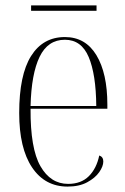

<svg xmlns="http://www.w3.org/2000/svg" viewBox="-20 -680 463 710"><path d="M230 10Q146 10 98.5 -61Q51 -132 51 -262Q51 -403 95 -473Q139 -543 220 -543Q296 -543 336.5 -476Q377 -409 377 -293V-278H93Q92 -131 129.5 -65.5Q167 0 232 0Q280 0 308.5 -28.5Q337 -57 347 -105Q362 -100 362 -83Q362 -65 347 -43.5Q332 -22 302.5 -6Q273 10 230 10ZM336 -288Q335 -405 308 -469Q281 -533 220 -533Q157 -533 126.5 -470Q96 -407 93 -288ZM95 -640V-660H337V-640Z"/></svg>

Font: Noto Serif Display Condensed ExtraLight
Style: Regular
Weight: 200
Width: 3
Designer: Monotype Design Team
Foundry: Monotype Imaging Inc.
Version: Version 2.009